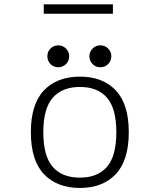

<svg xmlns="http://www.w3.org/2000/svg" viewBox="-20 -872 750 902"><path d="M185.5 -851.5H510.5V-807.5H185.5ZM290 -571Q275 -556 253.5 -556Q232 -556 217.2 -571Q202.5 -586 202.5 -607.5Q202.5 -629 217.2 -644Q232 -659 253.5 -659Q275 -659 290 -644Q305 -629 305 -607.5Q305 -586 290 -571ZM488 -571Q473 -556 451.5 -556Q430 -556 415 -571Q400 -586 400 -607.5Q400 -629 415 -644Q430 -659 451.5 -659Q473 -659 488 -644Q503 -629 503 -607.5Q503 -586 488 -571ZM355.5 11Q248 11 186.5 -53.8Q125 -118.5 125 -251Q125 -383 186.5 -447.5Q248 -512 355.5 -512Q462.5 -512 523.8 -447.5Q585 -383 585 -251Q585 -118.5 523.8 -53.8Q462.5 11 355.5 11ZM355.5 -37.5Q439 -37.5 482.8 -88.5Q526.5 -139.5 526.5 -251Q526.5 -362 482.8 -412.8Q439 -463.5 355.5 -463.5Q272 -463.5 227.8 -412.8Q183.5 -362 183.5 -251Q183.5 -139 227.5 -88.2Q271.5 -37.5 355.5 -37.5Z"/></svg>

Font: League Mono UltraLight
Style: Regular
Weight: 200
Width: 6
Designer: Tyler Finck
Foundry: The League of Moveable Type / Tyler Finck
Version: Version 2.210